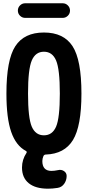

<svg xmlns="http://www.w3.org/2000/svg" viewBox="-20 -940 540 1180"><path d="M134.8 -919.9H365.2Q383.8 -919.9 397 -906.7Q410.2 -893.6 410.2 -875Q410.2 -856.4 397 -843.3Q383.8 -830.1 365.2 -830.1H134.8Q116.2 -830.1 103 -843.3Q89.8 -856.4 89.8 -875Q89.8 -893.6 103 -906.7Q116.2 -919.9 134.8 -919.9ZM175.3 -161.6Q198.2 -108.4 250 -108.4Q301.8 -108.4 324.7 -161.6Q347.7 -214.8 347.7 -364.7Q347.7 -514.6 324.7 -568.4Q301.8 -622.1 250 -622.1Q198.2 -622.1 175.3 -568.4Q152.3 -514.6 152.3 -364.7Q152.3 -214.8 175.3 -161.6ZM480.5 -365.2Q480.5 -164.1 428.2 -79.1Q376 5.9 261.7 9.8Q252 9.8 247.1 18.6Q240.2 35.2 240.2 49.8Q240.2 109.4 294.9 110.4Q313.5 110.4 336.9 105.5Q356.4 100.6 373 111.3Q389.6 122.1 389.6 141.6Q389.6 168 374.5 189.5Q359.4 210.9 334 214.8Q301.8 219.7 275.4 219.7Q198.2 219.7 156.7 186Q115.2 152.3 115.2 89.8Q115.2 41 142.6 0Q147.5 -7.8 138.7 -12.7Q78.1 -44.9 48.8 -129.4Q19.5 -213.9 19.5 -365.2Q19.5 -572.3 74.2 -656.2Q128.9 -740.2 250 -740.2Q371.1 -740.2 425.8 -656.2Q480.5 -572.3 480.5 -365.2Z"/></svg>

Font: Rounded-X Mgen+ 1m bold
Style: Bold
Weight: 700
Designer: [Source Han Sans]
Ryoko NISHIZUKA  (kana & ideographs); Paul D. Hunt (Latin, Greek & Cyrillic); Wenlong ZHANG  (bopomofo
Version: Version 1.059.20150602